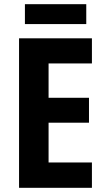

<svg xmlns="http://www.w3.org/2000/svg" viewBox="-20 -897 504 917"><path d="M392 -877H99V-782H392ZM419 0V-121H212V-311H405V-430H212V-594H419V-714H71V0Z"/></svg>

Font: Noto Sans Hebrew Condensed
Style: Bold
Weight: 700
Width: 3
Designer: Monotype Design Team
Foundry: Monotype Imaging Inc.
Version: Version 2.004